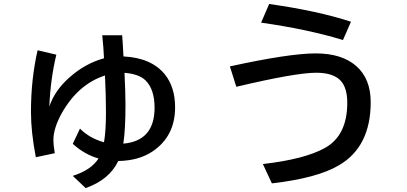

<svg xmlns="http://www.w3.org/2000/svg" viewBox="-20 -851 2037 960"><path d="M261.7 -577.6Q232.4 -456.1 226.6 -317.9Q253.9 -400.4 330.1 -466.3Q407.2 -534.2 500 -559.6Q498 -609.4 491.2 -674.8H590.8Q593.8 -639.2 596.7 -579.6L597.7 -568.8Q737.3 -562 804.7 -478.5Q855.5 -414.6 855.5 -314.5Q855.5 -169.9 743.2 -94.2Q674.8 -47.9 571.3 -45.9Q526.4 47.9 408.2 89.4L343.8 28.3Q435.5 -0.5 472.7 -58.6Q403.3 -78.1 343.8 -131.8L379.9 -208Q426.8 -160.2 500 -139.6Q509.8 -195.8 509.8 -290.5Q509.8 -370.6 504.9 -473.6Q371.1 -430.2 289.1 -285.6Q247.1 -209.5 247.1 -152.8Q247.1 -123.5 253.9 -85L159.2 -64.9Q134.8 -190.4 134.8 -291.5Q134.8 -455.1 168 -599.6ZM602.5 -486.8Q607.4 -386.2 607.4 -325.7Q607.4 -203.6 596.7 -132.8Q752.9 -146.5 752.9 -312.5Q752.9 -404.8 707 -449.7Q673.8 -481.4 602.5 -486.8Z M1694.8 -650.9Q1519 -704.6 1285.6 -737.8L1325.7 -831.1Q1570.8 -796.4 1734.9 -742.2ZM1129.4 -519Q1426.3 -584 1559.1 -584Q1689.9 -584 1762.2 -520Q1833.5 -456.5 1833.5 -340.3Q1833.5 -117.7 1675.3 -24.9Q1566.9 39.6 1339.4 65.9L1294.4 -30.8Q1502.4 -54.7 1604 -110.8Q1716.3 -172.9 1716.3 -336.9Q1716.3 -411.1 1684.1 -446.8Q1647 -487.3 1561 -487.3Q1457.5 -487.3 1161.6 -417Z"/></svg>

Font: UDEV Gothic 35
Style: Bold
Weight: 700
Version: v2.1.0; ttfautohint (v1.8.4.7-5d5b-dirty) -l 6 -r 45 -G 200 